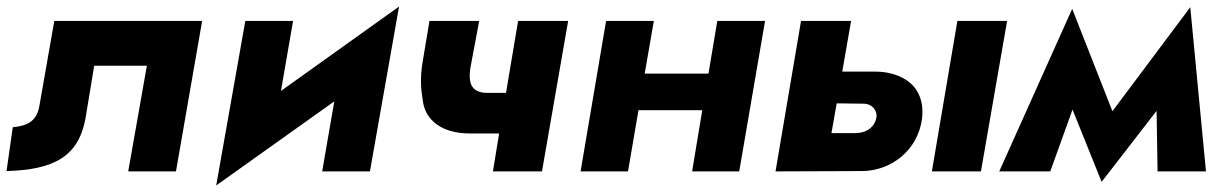

<svg xmlns="http://www.w3.org/2000/svg" viewBox="-36 -524 3739 587"><path d="M582 -460H130L84 -198C75 -150 43 -139 3 -135L-16 -1C127 -5 203 -44 225 -160L252 -323H413L356 0H502Z M860 -460H714L625 43L986 -214L949 0H1095L1184 -504L823 -246Z M1400 -116H1490L1471 0H1621L1701 -460H1548L1511 -240H1455C1410 -240 1400 -264 1400 -293C1400 -300 1401 -308 1402 -316L1429 -460H1277L1255 -328C1252 -309 1251 -291 1251 -273C1251 -254 1254 -232 1258 -208C1267 -159 1312 -116 1400 -116Z M2157 -460 2130 -299H1935L1963 -460H1817L1739 0H1884L1916 -187H2111L2080 0H2224L2303 -460Z M2891 -460 2813 0H2963L3043 -460ZM2413 -460 2335 0 2598 -1C2690 -1 2771 -66 2783 -162C2784 -170 2784 -177 2784 -184C2784 -206 2779 -226 2768 -245C2747 -282 2697 -305 2641 -305C2639 -305 2638 -305 2636 -305H2539L2566 -460ZM2506 -117 2522 -208 2603 -207C2632 -207 2644 -186 2644 -170C2644 -168 2643 -165 2643 -163C2637 -133 2610 -117 2579 -117Z M3503 0H3651L3603 -502L3365 -184L3242 -497L3019 0H3175L3243 -189L3332 32L3500 -185Z"/></svg>

Font: Jost
Style: Bold Italic
Weight: 700
Italic angle: -5°
Version: Version 3.710